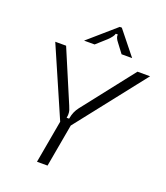

<svg xmlns="http://www.w3.org/2000/svg" viewBox="-174 -1113 1067 1231"><g transform="rotate(20 359.5 -497.0)"><path d="M225 0 277 -292 72 -763H146L296 -409Q303 -393 306.5 -381.5Q310 -370 310 -355Q310 -344 307 -330H324Q329 -358 337.5 -377Q346 -396 359 -413L633 -763H719L349 -292L297 0ZM243 -833 428 -994H442L571 -833H499L453 -894Q429 -923 433 -944H419Q415 -925 383 -894L315 -833Z"/></g></svg>

Font: Open Sauce Sans Light Italic
Style: Regular
Weight: 300
Italic angle: -10°
Designer: Alfredo Marco Pradil
Foundry: Creative Sauce Fz LLC
Version: Version 1.477